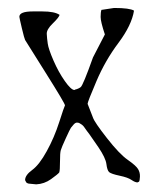

<svg xmlns="http://www.w3.org/2000/svg" viewBox="-20 -449 418 489"><path d="M247.1 -361.3Q236.3 -393.6 236.3 -405.8Q236.3 -418 238.3 -423.8L270.5 -428.7Q310.5 -428.7 321.3 -421.9Q315.4 -384.8 281.7 -339.8Q248 -294.9 225.6 -242.2Q203.1 -189.5 203.1 -184.6L216.8 -149.4Q220.7 -137.7 252.4 -97.2Q284.2 -56.6 305.2 -42Q326.2 -27.3 331.5 -18.6Q336.9 -9.8 336.4 1Q335.9 11.7 334 13.7L330.1 15.6Q324.2 15.6 314.9 9.3Q305.7 2.9 284.7 -1.5Q263.7 -5.9 257.8 -10.7Q252.9 -15.6 251 -31.2Q249 -46.9 230.5 -74.2Q211.9 -101.6 207.5 -107.4Q203.1 -113.3 201.2 -115.7Q199.2 -118.2 196.3 -122.6Q193.4 -127 191.4 -128.9Q189.5 -130.9 186.5 -132.8Q183.6 -134.8 181.6 -135.7Q179.7 -136.7 175.8 -136.7Q171.9 -136.7 167.5 -131.8Q163.1 -127 160.6 -123.5Q158.2 -120.1 147.5 -96.7Q136.7 -73.2 134.8 -66.4Q132.8 -59.6 132.8 -37.6Q132.8 -15.6 130.9 -9.8Q127 -4.9 109.9 7.3Q92.8 19.5 72.3 20.5L52.7 18.6Q48.8 17.6 46.9 15.6L43.9 9.8Q43.9 -2.9 62 -16.1Q80.1 -29.3 99.1 -64Q118.2 -98.6 130.9 -138.2Q143.6 -177.7 145.5 -180.7Q145.5 -185.5 95.7 -264.6Q45.9 -343.8 43.9 -347.2Q42 -350.6 35.6 -377.4Q29.3 -404.3 29.3 -406.2Q29.3 -419.9 63.5 -419.9H87.9Q119.1 -419.9 131.8 -411.1Q129.9 -404.3 114.3 -389.2Q98.6 -374 99.1 -362.8Q99.6 -351.6 101.6 -337.9Q103.5 -324.2 116.2 -294.9Q128.9 -265.6 145 -242.7Q161.1 -219.7 169.9 -219.7L170.9 -220.7Q179.7 -222.7 185.5 -227.1Q191.4 -231.4 216.8 -302.7Z"/></svg>

Font: Drukaatie burti
Style: Thin
Weight: 100
Version: Version 0.14